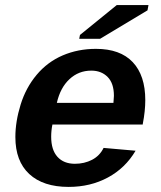

<svg xmlns="http://www.w3.org/2000/svg" viewBox="-20 -732 640 762"><path d="M252.4 9.8Q151.4 9.8 96.2 -41.3Q41 -92.3 41 -188Q41 -249.5 61.8 -316.7Q82.5 -383.8 125.5 -435.1Q168.5 -486.3 229 -512.2Q289.6 -538.1 360.8 -538.1Q457 -538.1 506.8 -485.4Q556.6 -432.6 556.6 -334.5Q556.6 -291.5 546.9 -241.7L546.4 -237.8H188Q183.1 -213.4 183.1 -189.5Q183.1 -137.2 208 -109.6Q232.9 -82 277.3 -82Q314.9 -82 345.5 -97.9Q376 -113.8 391.1 -145L518.1 -133.8Q477.5 -64.9 408.2 -27.6Q338.9 9.8 252.4 9.8ZM342.3 -451.7Q292 -451.7 255.6 -417.7Q219.2 -383.8 205.6 -323.7H430.2L432.1 -351.6Q432.1 -401.4 407.2 -426.5Q382.3 -451.7 342.3 -451.7ZM294.4 -578.1 297.4 -593.3 443.4 -711.9H569.3L565.4 -690.9L377.4 -578.1Z"/></svg>

Font: Liberation Mono
Style: Bold Italic
Weight: 700
Italic angle: -12°
Monospace: yes
Designer: Steve Matteson
Foundry: Ascender Corporation
Version: Version 2.1.5